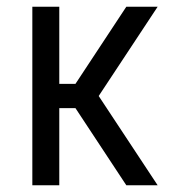

<svg xmlns="http://www.w3.org/2000/svg" viewBox="-20 -550 540 570"><path d="M76 0H156V-229H204L355 0H448L273 -265L448 -530H355L204 -301H156V-530H76Z"/></svg>

Font: Iosevka SS09
Style: Regular
Weight: 400
Monospace: yes
Designer: Belleve Invis
Foundry: Belleve Invis
Version: Version 5.2.1; ttfautohint (v1.8.3)